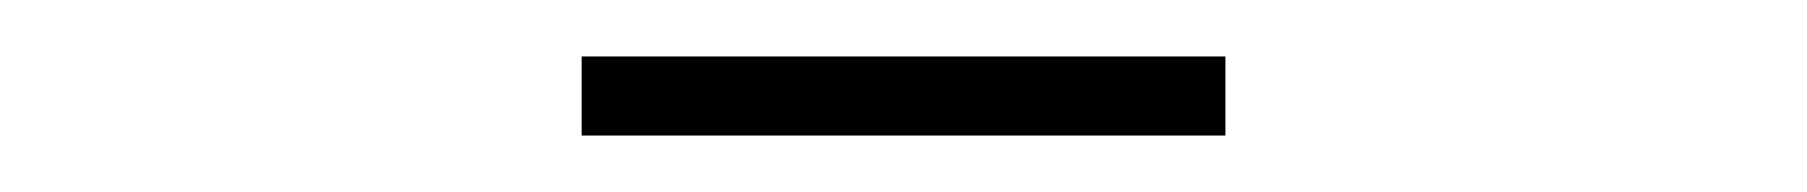

<svg xmlns="http://www.w3.org/2000/svg" viewBox="-20 -659 640 68"><path d="M186 -611V-639H414V-611Z"/></svg>

Font: Gantari Thin
Style: Regular
Weight: 250
Designer: Anugrah Pasau
Foundry: Lafontype
Version: Version 1.000